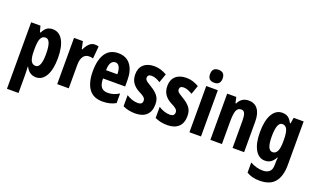

<svg xmlns="http://www.w3.org/2000/svg" viewBox="-97 -1331 3533 2138"><g transform="rotate(20 1669.5 -262.5)"><path d="M309 -558Q387 -558 429.5 -483.5Q472 -409 472 -273Q472 -140 429.5 -65Q387 10 313 10Q234 10 192 -71H188Q190 -39 191 -15Q192 9 192 24V240H55V-548H165L185 -476H192Q218 -525 245 -541.5Q272 -558 309 -558ZM266 -443Q227 -443 209.5 -406Q192 -369 192 -287V-259Q192 -181 209.5 -144.5Q227 -108 266 -108Q332 -108 332 -272Q332 -443 266 -443Z M808 -558Q818 -558 828.5 -557Q839 -556 853 -552L840 -405Q822 -412 793 -412Q747 -412 723.5 -376Q700 -340 700 -279V0H563V-548H668L687 -459H694Q710 -497 739 -527.5Q768 -558 808 -558Z M1087 -557Q1182 -557 1232.5 -491Q1283 -425 1283 -310V-234H1021Q1021 -165 1046 -133Q1071 -101 1123 -101Q1158 -101 1190 -110.5Q1222 -120 1257 -142V-28Q1192 10 1103 10Q989 10 937.5 -65Q886 -140 886 -271Q886 -409 937 -483Q988 -557 1087 -557ZM1090 -450Q1060 -450 1041 -422.5Q1022 -395 1021 -332H1155Q1155 -389 1138 -419.5Q1121 -450 1090 -450Z M1668 -162Q1668 -77 1621 -33.5Q1574 10 1489 10Q1449 10 1412.5 2.5Q1376 -5 1342 -21V-153Q1370 -134 1405.5 -121.5Q1441 -109 1477 -109Q1531 -109 1531 -155Q1531 -168 1525.5 -179Q1520 -190 1502 -203Q1484 -216 1448 -234Q1397 -261 1369.5 -301.5Q1342 -342 1342 -402Q1342 -475 1387.5 -516.5Q1433 -558 1513 -558Q1554 -558 1589.5 -547Q1625 -536 1662 -515L1625 -410Q1601 -425 1574.5 -436Q1548 -447 1520 -447Q1474 -447 1474 -408Q1474 -395 1480 -385.5Q1486 -376 1503 -364Q1520 -352 1555 -331Q1605 -302 1636.5 -263.5Q1668 -225 1668 -162Z M2048 -162Q2048 -77 2001 -33.5Q1954 10 1869 10Q1829 10 1792.5 2.5Q1756 -5 1722 -21V-153Q1750 -134 1785.5 -121.5Q1821 -109 1857 -109Q1911 -109 1911 -155Q1911 -168 1905.5 -179Q1900 -190 1882 -203Q1864 -216 1828 -234Q1777 -261 1749.5 -301.5Q1722 -342 1722 -402Q1722 -475 1767.5 -516.5Q1813 -558 1893 -558Q1934 -558 1969.5 -547Q2005 -536 2042 -515L2005 -410Q1981 -425 1954.5 -436Q1928 -447 1900 -447Q1854 -447 1854 -408Q1854 -395 1860 -385.5Q1866 -376 1883 -364Q1900 -352 1935 -331Q1985 -302 2016.5 -263.5Q2048 -225 2048 -162Z M2199 -765Q2273 -765 2273 -688Q2273 -612 2199 -612Q2124 -612 2124 -688Q2124 -765 2199 -765ZM2267 -548V0H2130V-548Z M2632 -558Q2702 -558 2740 -507.5Q2778 -457 2778 -361V0H2641V-320Q2641 -377 2629.5 -406.5Q2618 -436 2586 -436Q2546 -436 2530.5 -396.5Q2515 -357 2515 -261V0H2378V-548H2486L2501 -479H2509Q2546 -558 2632 -558Z M3030 -558Q3069 -558 3096.5 -540.5Q3124 -523 3147 -478H3154L3166 -548H3284V-32Q3284 99 3227.5 169.5Q3171 240 3045 240Q2999 240 2962 230.5Q2925 221 2892 201V81Q2933 103 2969 112.5Q3005 122 3041 122Q3090 122 3118.5 98Q3147 74 3147 15V6Q3147 -10 3148 -32Q3149 -54 3151 -72H3147Q3124 -30 3096 -10Q3068 10 3026 10Q2952 10 2909.5 -64.5Q2867 -139 2867 -270Q2867 -407 2910.5 -482.5Q2954 -558 3030 -558ZM3072 -440Q3007 -440 3007 -268Q3007 -108 3074 -108Q3147 -108 3147 -253V-280Q3147 -364 3129.5 -402Q3112 -440 3072 -440Z"/></g></svg>

Font: Noto Sans Bengali ExtraCondensed
Style: Bold
Weight: 700
Width: 2
Designer: Joana Ranito - Universal Thirst; Jelle Bosma - Monotype Design Team
Foundry: Universal Thirst ehf.
Version: Version 3.000; ttfautohint (v1.8.4.7-5d5b)